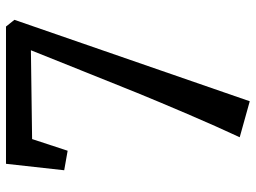

<svg xmlns="http://www.w3.org/2000/svg" viewBox="-124 -541 833 625"><g transform="rotate(-90 292.5 -228.5)"><path d="M158.2 135.3Q193.4 60.1 233.9 -34.7Q274.4 -129.4 302.5 -198.2Q330.6 -267.1 375.2 -379.2Q419.9 -491.2 441.4 -544.4L152.3 -540.5L114.3 -424.8L50.8 -436L71.8 -625.5H518.6L540.5 -598.1L275.4 168Z"/></g></svg>

Font: HaufeMerriweather
Style: Regular
Weight: 400
Designer: Eben Sorkin ( eben@eyebytes.com )
Foundry: Eben Sorkin
Version: Version 1.56